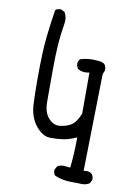

<svg xmlns="http://www.w3.org/2000/svg" viewBox="-94 -785 687 974"><g transform="rotate(10 250.0 -298.0)"><path d="M397.9 129.4Q420.4 129.4 437 118.2L445.8 100.6Q446.3 97.7 446.3 93.3Q446.3 88.9 444.3 82.3Q442.4 75.7 437.5 69.8Q424.8 60.1 409.7 60.1Q405.3 60.1 395 62L404.8 -437.5L412.6 -457Q413.1 -459.5 413.1 -461.9Q413.1 -478 404.3 -490.2Q389.6 -500.5 370.1 -500.5H369.6Q355.5 -502 343.3 -502Q307.6 -502 277.3 -491.7L269 -474.6Q268.6 -471.7 268.6 -469.5Q268.6 -467.3 268.8 -464.1Q269 -460.9 270.5 -456.5Q272.5 -448.7 277.3 -441.9Q294.4 -431.6 315.4 -431.6Q323.7 -431.6 337.4 -434.1V-222.7Q318.8 -175.8 293.5 -160.2Q268.1 -145 236.3 -142.1Q232.9 -141.6 230 -141.6Q200.7 -141.6 177.2 -168Q151.9 -196.8 151.9 -252V-396.5Q151.9 -487.3 155.8 -543.7Q159.7 -600.1 169.4 -655.3Q170.9 -664.1 170.9 -672.4Q170.9 -696.3 159.2 -715.3L141.6 -724.1Q138.7 -724.6 134.5 -724.6Q130.4 -724.6 123.8 -722.9Q117.2 -721.2 111.3 -716.3Q100.1 -647 92.3 -576.7Q83.5 -496.1 83.5 -355.5Q83.5 -274.9 86.4 -223.1Q90.8 -149.4 136.7 -103.5Q166.5 -73.7 199.2 -73.7Q253.4 -73.7 287.6 -82.5Q306.6 -87.9 327.1 -96.7L333.5 -99.6V-92.8Q333.5 -17.1 325.2 57.6L301.3 55.2Q295.4 54.2 290 54.2Q272 54.2 258.3 63.5L248.5 81.5Q248 83.5 248 85.4Q248 101.1 257.3 111.3Q297.4 128.4 342.8 128.4Q368.2 128.4 382.3 128.9Q396.5 129.4 397.9 129.4Z"/></g></svg>

Font: Bakudai
Style: Light
Weight: 300
Version: Version 1.48